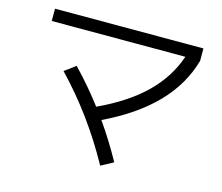

<svg xmlns="http://www.w3.org/2000/svg" viewBox="-102 -822 1141 986"><g transform="rotate(15 469.0 -328.5)"><path d="M199.2 -389.6 257.8 -432.6Q340.8 -345.7 408.7 -255.9Q560.1 -326.2 652.6 -416Q745.1 -505.9 784.7 -622.1H74.2V-687.5H863.3V-622.1Q826.7 -489.7 724.1 -383.8Q621.6 -277.8 452.1 -196.8Q516.1 -106 572.3 -3.9L506.8 31.2Q377.4 -204.1 199.2 -389.6Z"/></g></svg>

Font: Pretendard JP
Style: Regular
Weight: 400
Designer: Base glyphs from Inter by Rasmus Andersson; Hangeul glyphs from Noto Sans CJK(Source Han Sans) by Jang Soo-young and Kan
Foundry: Kil Hyung-jin
Version: Version 1.309